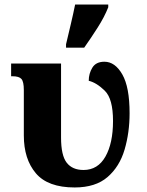

<svg xmlns="http://www.w3.org/2000/svg" viewBox="-20 -816 648 846"><path d="M271 -606H351Q380 -647 410 -694Q440 -741 457 -784V-796H311Q303 -756 291.5 -707.5Q280 -659 271 -621ZM309 10Q401 10 454 -36Q507 -82 529 -157Q551 -232 551 -317Q551 -432 519 -488Q487 -544 440 -544Q403 -544 387 -518Q371 -492 371 -460Q405 -452 441.5 -416.5Q478 -381 478 -283Q478 -185 444.5 -126Q411 -67 348 -67Q299 -67 274 -99Q249 -131 249 -210V-536H29V-480H35Q64 -480 74.5 -468Q85 -456 85 -419V-219Q85 -115 138 -52.5Q191 10 309 10Z"/></svg>

Font: Noto Serif SemiCondensed Extra
Style: Regular
Weight: 800
Width: 4
Designer: Monotype Design Team
Foundry: Monotype Imaging Inc.
Version: Version 1.002